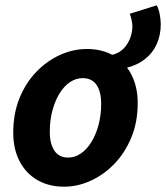

<svg xmlns="http://www.w3.org/2000/svg" viewBox="-20 -693 627 725"><path d="M454 -436 398 -485Q435 -491 457 -522Q479 -553 480 -594Q480 -603 477 -617Q474 -631 470 -641L572 -673Q580 -657 583.5 -637Q587 -617 587 -601Q587 -561 572 -527Q557 -493 527 -469.5Q497 -446 454 -436ZM222 12Q164 12 120.5 -13.5Q77 -39 53.5 -85Q30 -131 30 -192Q30 -264 53.5 -322Q77 -380 117 -421.5Q157 -463 206.5 -485.5Q256 -508 308 -508Q366 -508 409 -483Q452 -458 476 -411.5Q500 -365 500 -304Q500 -232 476 -174Q452 -116 412 -74.5Q372 -33 322.5 -10.5Q273 12 222 12ZM237 -98Q263 -98 285.5 -113.5Q308 -129 325 -156.5Q342 -184 352 -221Q362 -258 362 -301Q362 -347 344.5 -372.5Q327 -398 292 -398Q267 -398 244.5 -383Q222 -368 205 -340.5Q188 -313 178 -276Q168 -239 168 -195Q168 -150 185.5 -124Q203 -98 237 -98Z"/></svg>

Font: Source Sans 3 ExtraLight
Style: Bold Italic
Weight: 700
Italic angle: -11°
Version: Version 3.052;hotconv 1.1.0;makeotfexe 2.6.0